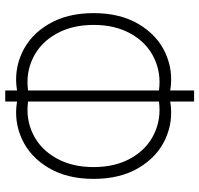

<svg xmlns="http://www.w3.org/2000/svg" viewBox="-34 -726 760 732"><g transform="rotate(-90 346.0 -360.0)"><path d="M30 -383Q30 -484 72 -554.8Q114 -625.5 182 -656.5Q250 -687.5 325 -675V-720H367V-675Q442 -687.5 510 -656.5Q578 -625.5 620 -554.8Q662 -484 662 -383Q662 -282 620 -211.2Q578 -140.5 510 -109.5Q442 -78.5 367 -91V0H325V-91Q250 -78.5 182 -109.5Q114 -140.5 72 -211.2Q30 -282 30 -383ZM75 -383Q75 -300.5 109 -240.5Q143 -180.5 200.5 -152.8Q258 -125 325 -134V-633Q258 -642 200.5 -614Q143 -586 109 -525.8Q75 -465.5 75 -383ZM617 -383Q617 -465.5 583 -525.8Q549 -586 491.5 -614Q434 -642 367 -633V-134Q434 -125 491.5 -152.8Q549 -180.5 583 -240.5Q617 -300.5 617 -383Z"/></g></svg>

Font: Tap Sans
Style: Regular
Weight: 400
Designer: Tap Payments
Foundry: Tap Payments
Version: Version 1.001;Glyphs 3.1.2 (3151)